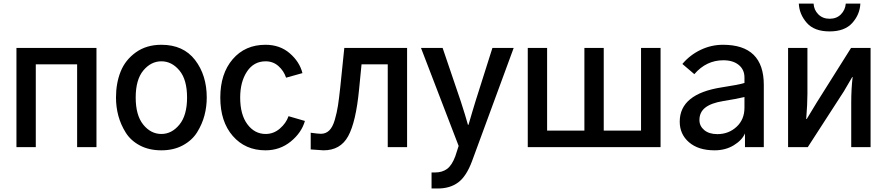

<svg xmlns="http://www.w3.org/2000/svg" viewBox="-20 -817 4924 1066"><path d="M71.3 0V-550.8H515.6V0H408.2V-460H178.7V0Z M733.4 -275.4Q733.4 -176.8 775.4 -125Q817.4 -73.2 876 -73.2Q933.6 -73.2 976.1 -125Q1018.6 -176.8 1018.6 -275.4Q1018.6 -375 976.1 -425.8Q933.6 -476.6 876 -476.6Q818.4 -476.6 775.9 -425.8Q733.4 -375 733.4 -275.4ZM624 -275.4Q624 -355.5 649.9 -419.9Q675.8 -484.4 734.4 -526.4Q793 -568.4 876 -568.4Q998 -568.4 1063 -483.9Q1127.9 -399.4 1127.9 -275.4Q1127.9 -224.6 1115.2 -176.3Q1102.5 -127.9 1074.7 -83Q1046.9 -38.1 995.6 -10.3Q944.3 17.6 876 17.6Q807.6 17.6 756.8 -9.3Q706.1 -36.1 678.2 -80.6Q650.4 -125 637.2 -173.8Q624 -222.7 624 -275.4Z M1203.1 -275.4Q1203.1 -408.2 1272 -488.3Q1340.8 -568.4 1454.1 -568.4Q1534.2 -568.4 1588.9 -521Q1643.6 -473.6 1659.2 -411.1L1568.4 -385.7Q1555.7 -423.8 1525.9 -450.2Q1496.1 -476.6 1455.1 -476.6Q1388.7 -476.6 1351.1 -419.4Q1313.5 -362.3 1313.5 -275.4Q1313.5 -180.7 1353.5 -127Q1393.6 -73.2 1455.1 -73.2Q1499 -73.2 1533.7 -103Q1568.4 -132.8 1582 -171.9L1672.9 -145.5Q1654.3 -80.1 1594.2 -31.2Q1534.2 17.6 1454.1 17.6Q1341.8 17.6 1272.5 -62Q1203.1 -141.6 1203.1 -275.4Z M1705.1 -80.1Q1746.1 -74.2 1761.7 -74.2Q1789.1 -74.2 1808.1 -92.8Q1827.1 -111.3 1838.9 -151.9Q1850.6 -192.4 1856.4 -230.5Q1862.3 -268.6 1869.1 -332L1891.6 -550.8H2240.2V0H2132.8V-460H1987.3L1973.6 -320.3Q1956.1 -139.6 1913.1 -61Q1870.1 17.6 1776.4 17.6Q1773.4 17.6 1705.1 12.7Z M2317.4 -550.8H2437.5L2538.1 -254.9Q2564.5 -173.8 2578.1 -124H2581.1Q2588.9 -150.4 2602.5 -196.8Q2616.2 -243.2 2620.1 -254.9L2713.9 -550.8H2832L2600.6 78.1Q2569.3 162.1 2523.9 195.8Q2478.5 229.5 2411.1 229.5H2376V140.6H2394.5Q2435.5 140.6 2462.4 120.6Q2489.3 100.6 2507.8 50.8L2526.4 -6.8Z M2910.2 0V-550.8H3017.6V-91.8H3224.6V-550.8H3332V-91.8H3539.1V-550.8H3647.5V0Z M3863.3 -150.4Q3863.3 -117.2 3890.1 -94.7Q3917 -72.3 3962.9 -72.3Q4025.4 -72.3 4069.3 -112.8Q4113.3 -153.3 4113.3 -218.8V-278.3Q4068.4 -267.6 3995.1 -255.9Q3928.7 -245.1 3896 -219.7Q3863.3 -194.3 3863.3 -150.4ZM3753.9 -141.6Q3753.9 -295.9 3987.3 -332Q4084 -346.7 4113.3 -356.4V-386.7Q4113.3 -430.7 4081.5 -456.5Q4049.8 -482.4 3996.1 -482.4Q3901.4 -482.4 3835 -405.3L3768.6 -461.9Q3810.5 -511.7 3869.6 -540Q3928.7 -568.4 3994.1 -568.4Q4220.7 -568.4 4220.7 -345.7V0H4116.2V-76.2Q4099.6 -38.1 4053.7 -10.3Q4007.8 17.6 3947.3 17.6Q3857.4 17.6 3805.7 -26.9Q3753.9 -71.3 3753.9 -141.6Z M4355.5 0V-550.8H4462.9V-295.9Q4462.9 -240.2 4456.1 -156.2H4459L4514.6 -248L4705.1 -550.8H4813.5V0H4706.1V-247.1Q4706.1 -324.2 4713.9 -389.6H4711.9L4665 -309.6L4464.8 0ZM4415 -796.9H4497.1Q4499 -761.7 4523.4 -737.3Q4547.9 -712.9 4585.9 -712.9Q4625 -712.9 4648.9 -737.3Q4672.9 -761.7 4675.8 -796.9H4756.8Q4753.9 -736.3 4711.9 -689.5Q4669.9 -642.6 4585.9 -642.6Q4501 -642.6 4459.5 -689.9Q4418 -737.3 4415 -796.9Z"/></svg>

Font: Gothic A1 SemiBold
Style: Regular
Weight: 600
Version: Version 2.50